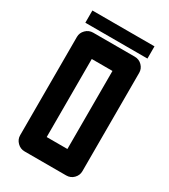

<svg xmlns="http://www.w3.org/2000/svg" viewBox="-195 -888 862 980"><g transform="rotate(30 236.5 -398.0)"><path d="M113 0Q88 0 70 -18Q52 -36 52 -60V-640Q52 -664 70 -682Q88 -700 113 -700H358Q384 -700 401.5 -682Q419 -664 419 -640V-60Q419 -36 401.5 -18Q384 0 358 0ZM174 -120H296V-580H174ZM53 -796H419V-724H53Z"/></g></svg>

Font: Tschichold
Style: Bold
Weight: 700
Designer: Peter Wiegel
Foundry: Peter Wiegel
Version: Version 1.000; ttfautohint (v1.3)